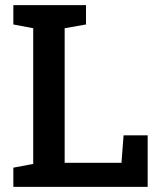

<svg xmlns="http://www.w3.org/2000/svg" viewBox="-20 -731 628 751"><path d="M32.2 0V-75.2L109.9 -89.8V-620.6L32.2 -635.3V-710.9H109.9H232.9H316.4V-635.3L232.9 -620.6V-94.2H455.1L463.4 -201.7H557.6V0Z"/></svg>

Font: Roboto Slab LO Medium
Style: Regular
Weight: 500
Designer: Google
Version: Version 2.000